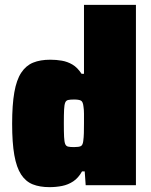

<svg xmlns="http://www.w3.org/2000/svg" viewBox="-20 -763 624 791"><path d="M184 8Q144 8 115 -3.5Q86 -15 67 -44Q48 -73 39 -124Q30 -175 30 -253Q30 -331 39 -382.5Q48 -434 67.5 -463.5Q87 -493 116.5 -505Q146 -517 187 -517Q212 -517 235 -513Q258 -509 278.5 -497Q299 -485 316 -459H326V-743H540V0H333L329 -57H318Q303 -30 282 -16Q261 -2 236 3Q211 8 184 8ZM285 -157Q305 -157 313 -161Q321 -165 323 -182Q325 -197 325.5 -214Q326 -231 326 -255Q326 -278 326 -294.5Q326 -311 324 -323Q322 -344 313.5 -348.5Q305 -353 285 -353Q269 -353 260.5 -351Q252 -349 248.5 -340Q245 -331 244 -311Q243 -291 243 -255Q243 -219 244 -199Q245 -179 248.5 -170Q252 -161 260.5 -159Q269 -157 285 -157Z"/></svg>

Font: Saira Thin Black
Style: Regular
Weight: 900
Version: Version 1.101